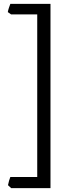

<svg xmlns="http://www.w3.org/2000/svg" viewBox="-20 -801 348 985"><path d="M37 164 21 149Q23 138 26.5 126Q30 114 33 107H171V-727H37L20 -739Q22 -750 26 -761.5Q30 -773 33 -781H239V164Z"/></svg>

Font: Kalpurush
Style: Regular
Weight: 400
Designer: Md. Tanbin Islam Siyam
Foundry: Tanbin Islam Siyam
Version: Version 0.258